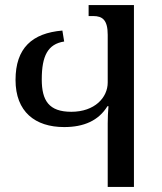

<svg xmlns="http://www.w3.org/2000/svg" viewBox="-20 -734 637 754"><path d="M403 0H506V-714H328V-671H346C383 -671 403 -655 403 -597V-410C403 -351 352 -295 260 -295C172 -295 144 -339 144 -422C144 -515 168 -561 232 -571L225 -614C106 -604 41 -545 41 -420C41 -295 118 -235 232 -235C309 -235 367 -260 402 -317H406C404 -294 403 -272 403 -250Z"/></svg>

Font: Noto Serif Georgian ExtraCondensed Semi
Style: Regular
Weight: 600
Width: 3
Designer: Monotype Design Team
Foundry: Monotype Imaging Inc.
Version: Version 1.901